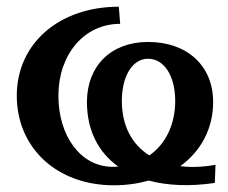

<svg xmlns="http://www.w3.org/2000/svg" viewBox="-20 -536 678 572"><path d="M421 -411C310 -411 239 -339 239 -232C239 -149 272 -83 332 -40C327 -39 322 -39 316 -39C220 -39 154 -131 154 -251C154 -373 230 -465 338 -465L334 -516C157 -516 30 -407 30 -251C30 -95 150 16 319 16C356 16 391 11 423 2C479 17 545 20 620 9L622 -45C583 -38 548 -37 517 -41C578 -85 615 -152 615 -232C615 -339 539 -411 421 -411ZM343 -235C343 -310 375 -361 421 -361C469 -361 502 -310 502 -235C502 -166 474 -107 425 -73C372 -106 343 -163 343 -235Z"/></svg>

Font: LT Superior Serif Semibold
Style: Regular
Weight: 600
Designer: Daniel Lyons
Foundry: LyonsType
Version: Version 2.120;FEAKit 1.0